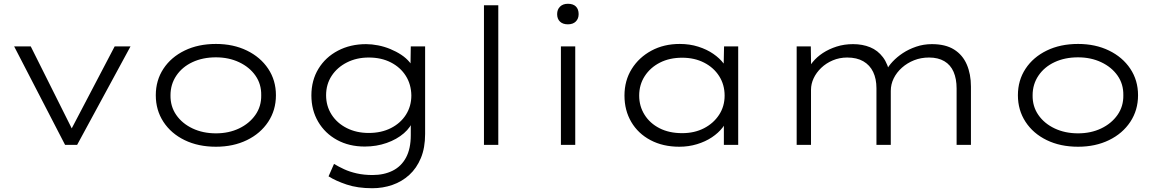

<svg xmlns="http://www.w3.org/2000/svg" viewBox="-20 -768 6148 1018"><path d="M325 0 55 -522H143L368 -72L346 -60L588 -522H672L389 0Z M1125 10Q1031 10 959 -25Q887 -60 846.5 -122Q806 -184 806 -263Q806 -342 846.5 -403.5Q887 -465 959 -500Q1031 -535 1125 -535Q1217 -535 1289 -500Q1361 -465 1402 -403.5Q1443 -342 1443 -263Q1443 -184 1402 -122Q1361 -60 1289 -25Q1217 10 1125 10ZM1125 -61Q1193 -61 1247.5 -87Q1302 -113 1334 -158.5Q1366 -204 1365 -263Q1366 -322 1334.5 -367Q1303 -412 1248 -438Q1193 -464 1125 -464Q1055 -464 1000.5 -438.5Q946 -413 915 -367Q884 -321 884 -263Q883 -204 914.5 -158.5Q946 -113 1001 -87Q1056 -61 1125 -61Z M1954 230Q1876 230 1818 210.5Q1760 191 1722 167L1751 101Q1774 115 1804 129Q1834 143 1872 151.5Q1910 160 1955 160Q2016 160 2062 137Q2108 114 2133 67Q2158 20 2158 -51V-131L2172 -134Q2159 -94 2121.5 -61.5Q2084 -29 2030 -10Q1976 9 1914 9Q1831 9 1767 -26Q1703 -61 1667 -122.5Q1631 -184 1631 -262Q1631 -342 1668.5 -403.5Q1706 -465 1772 -499.5Q1838 -534 1921 -534Q1951 -534 1984.5 -527.5Q2018 -521 2049.5 -508Q2081 -495 2107.5 -477.5Q2134 -460 2152.5 -437.5Q2171 -415 2178 -388L2156 -391L2158 -522H2234V-58Q2234 16 2211.5 70Q2189 124 2150 159.5Q2111 195 2060.5 212.5Q2010 230 1954 230ZM1935 -63Q2002 -63 2053 -89Q2104 -115 2132.5 -160Q2161 -205 2161 -262Q2160 -321 2131.5 -366Q2103 -411 2052.5 -437Q2002 -463 1935 -463Q1871 -463 1819.5 -437Q1768 -411 1738.5 -366Q1709 -321 1709 -263Q1709 -206 1738 -160.5Q1767 -115 1818.5 -89Q1870 -63 1935 -63Z M2546 0V-740H2622V0Z M2954 0V-522H3030V0ZM2991 -639Q2964 -639 2949 -653.5Q2934 -668 2934 -693Q2934 -718 2949.5 -733Q2965 -748 2991 -748Q3019 -748 3033.5 -733.5Q3048 -719 3048 -693Q3048 -669 3033 -654Q3018 -639 2991 -639Z M3582 10Q3495 10 3429 -25Q3363 -60 3327 -121.5Q3291 -183 3291 -261Q3291 -341 3329.5 -402.5Q3368 -464 3434 -499.5Q3500 -535 3584 -535Q3637 -535 3682.5 -520.5Q3728 -506 3762 -482.5Q3796 -459 3817 -431Q3838 -403 3842 -374L3816 -380L3819 -522H3894V0H3818V-141L3838 -150Q3834 -121 3811.5 -92Q3789 -63 3754.5 -40Q3720 -17 3675.5 -3.5Q3631 10 3582 10ZM3597 -62Q3662 -62 3712.5 -88Q3763 -114 3792.5 -159Q3822 -204 3822 -261Q3822 -319 3793 -364.5Q3764 -410 3713 -436Q3662 -462 3597 -462Q3530 -462 3479 -436Q3428 -410 3398.5 -364.5Q3369 -319 3369 -261Q3369 -205 3397.5 -159.5Q3426 -114 3477 -88Q3528 -62 3597 -62Z M4204 0V-522H4279L4281 -379L4257 -384Q4267 -412 4289 -439Q4311 -466 4343 -487Q4375 -508 4415.5 -521Q4456 -534 4503 -534Q4553 -534 4593.5 -517.5Q4634 -501 4661.5 -464.5Q4689 -428 4700 -368L4675 -380L4679 -394Q4690 -417 4713 -441.5Q4736 -466 4767 -486.5Q4798 -507 4837.5 -520.5Q4877 -534 4921 -534Q4993 -534 5038.5 -505.5Q5084 -477 5106 -426Q5128 -375 5128 -309V0H5052V-299Q5052 -350 5036 -387Q5020 -424 4987 -443.5Q4954 -463 4906 -463Q4863 -463 4826.5 -448.5Q4790 -434 4762 -409Q4734 -384 4718.5 -352.5Q4703 -321 4703 -286V0H4627V-300Q4627 -350 4609.5 -386.5Q4592 -423 4557.5 -443Q4523 -463 4472 -463Q4431 -463 4395.5 -448Q4360 -433 4334 -408Q4308 -383 4294 -353Q4280 -323 4280 -292V0Z M5696 10Q5602 10 5530 -25Q5458 -60 5417.5 -122Q5377 -184 5377 -263Q5377 -342 5417.5 -403.5Q5458 -465 5530 -500Q5602 -535 5696 -535Q5788 -535 5860 -500Q5932 -465 5973 -403.5Q6014 -342 6014 -263Q6014 -184 5973 -122Q5932 -60 5860 -25Q5788 10 5696 10ZM5696 -61Q5764 -61 5818.5 -87Q5873 -113 5905 -158.5Q5937 -204 5936 -263Q5937 -322 5905.5 -367Q5874 -412 5819 -438Q5764 -464 5696 -464Q5626 -464 5571.5 -438.5Q5517 -413 5486 -367Q5455 -321 5455 -263Q5454 -204 5485.5 -158.5Q5517 -113 5572 -87Q5627 -61 5696 -61Z"/></svg>

Font: Lexend Mega Light
Style: Regular
Weight: 300
Version: Version 1.007